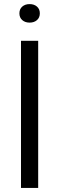

<svg xmlns="http://www.w3.org/2000/svg" viewBox="-20 -931 293 951"><path d="M84 -729H169.1V0H84ZM76.1 -864.9Q76.1 -886 90.3 -898.4Q104.4 -910.7 126.7 -910.7Q149 -910.7 163.1 -898.4Q177.3 -886 177.3 -864.9Q177.3 -843.7 163.1 -831.4Q149 -819 126.7 -819Q104.4 -819 90.3 -831.4Q76.1 -843.7 76.1 -864.9Z"/></svg>

Font: Mona Sans VF XLt
Style: Regular
Weight: 200
Designer: Deni Anggara
Foundry: GitHub
Version: Version 2.000;Glyphs 3.2.3 (3260)